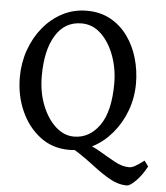

<svg xmlns="http://www.w3.org/2000/svg" viewBox="-53 -656 738 853"><g transform="rotate(5 315.5 -229.0)"><path d="M545.4 -305.2Q545.4 -241.2 523.9 -183.6Q502.4 -126 464.8 -81.5Q427.2 -37.1 378.2 -11.5Q329.1 14.2 273.9 14.2Q200.7 14.2 145.5 -27.6Q90.3 -69.3 59.6 -138.2Q28.8 -207 28.8 -288.6Q28.8 -353 49.3 -410.6Q69.8 -468.3 106.4 -512.7Q143.1 -557.1 192.6 -582.8Q242.2 -608.4 300.8 -608.4Q360.4 -608.4 406.2 -583Q452.1 -557.6 483.2 -514.4Q514.2 -471.2 529.8 -417Q545.4 -362.8 545.4 -305.2ZM631.3 57.1Q609.4 98.1 583.7 123.8Q558.1 149.4 543.9 149.4Q505.4 149.4 467.3 127.7Q429.2 106 391.1 76.4Q353 46.9 314.9 22Q276.9 -2.9 238.8 -9.3Q238.8 -9.3 251 -12Q263.2 -14.6 280.5 -17.8Q297.9 -21 313.2 -22.7Q328.6 -24.4 335 -22.9Q374 -13.7 410.9 8.3Q447.8 30.3 481.9 49.1Q516.1 67.9 546.9 67.9Q558.1 67.9 571.8 60.8Q585.4 53.7 613.3 32.7ZM449.2 -296.9Q449.2 -361.8 428.2 -419.7Q407.2 -477.5 369.6 -513.9Q332 -550.3 281.7 -550.3Q207 -550.3 166.3 -483.9Q125.5 -417.5 125.5 -302.2Q125.5 -231.4 148.2 -173.3Q170.9 -115.2 208.5 -80.8Q246.1 -46.4 291 -46.4Q359.9 -46.4 404.5 -109.1Q449.2 -171.9 449.2 -296.9Z"/></g></svg>

Font: Namdhinggo Medium
Style: Regular
Weight: 500
Designer: Victor Gaultney
Foundry: SIL International
Version: Version 3.001